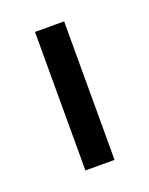

<svg xmlns="http://www.w3.org/2000/svg" viewBox="-68 -777 274 353"><g transform="rotate(-20 69.0 -600.5)"><path d="M41 -465V-736H98V-465Z"/></g></svg>

Font: Stick No Bills ExtraLight Light
Style: Regular
Weight: 300
Version: Version 2.000